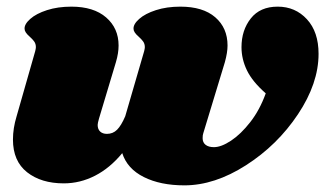

<svg xmlns="http://www.w3.org/2000/svg" viewBox="-20 -549 979 578"><path d="M535 9Q463 9 413 -16Q363 -41 348 -88Q311 -43 266 -20Q221 3 172 3Q104 3 61.5 -30.5Q19 -64 19 -129Q19 -163 30 -199L86 -395Q88 -403 88 -407Q88 -417 83 -424Q78 -431 69 -439Q54 -452 54 -462Q53 -476 71 -492Q89 -508 121.5 -518.5Q154 -529 195 -529Q262 -529 299.5 -496.5Q337 -464 337 -412Q337 -389 329 -362L278 -192Q274 -178 274 -173Q274 -160 281.5 -153Q289 -146 302 -146Q320 -146 332.5 -158.5Q345 -171 357 -199L414 -395Q416 -403 416 -407Q416 -417 411 -424Q406 -431 397 -439Q382 -452 382 -462Q381 -476 399 -492Q417 -508 449.5 -518.5Q482 -529 523 -529Q591 -529 628 -497Q665 -465 665 -412Q665 -391 657 -362L592 -148Q590 -143 590 -133Q590 -120 599 -113Q608 -106 624 -106Q646 -106 675.5 -125.5Q705 -145 733.5 -181.5Q762 -218 780 -268Q740 -303 723.5 -337Q707 -371 707 -407Q707 -458 735 -493.5Q763 -529 816 -529Q869 -529 904 -491Q939 -453 939 -387Q939 -298 877 -205Q815 -112 720.5 -51.5Q626 9 535 9Z"/></svg>

Font: Shrikhand
Style: Regular
Weight: 400
Italic angle: -14°
Designer: Jonny Pinhorn
Foundry: Jonny Pinhorn
Version: Version 1.001;PS 1.001;hotconv 1.0.88;makeotf.lib2.5.647800